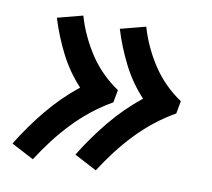

<svg xmlns="http://www.w3.org/2000/svg" viewBox="-63 -664 727 658"><g transform="rotate(10 300.0 -335.5)"><path d="M310 -78 232 -119Q271 -183 319.5 -242Q368 -301 427 -348Q384 -394 355 -451Q326 -508 307 -570L395 -593Q405 -558 420.5 -525Q436 -492 455.5 -462.5Q475 -433 500.5 -407.5Q526 -382 556 -362L548 -318Q511 -297 477.5 -270.5Q444 -244 414.5 -213Q385 -182 359 -148Q333 -114 310 -78ZM91 -78 13 -119Q52 -183 100.5 -242Q149 -301 208 -348Q165 -394 136 -451Q107 -508 88 -570L176 -593Q186 -558 201.5 -525Q217 -492 236.5 -462.5Q256 -433 281.5 -407.5Q307 -382 337 -362L329 -318Q292 -297 258.5 -270.5Q225 -244 195.5 -213Q166 -182 140 -148Q114 -114 91 -78Z"/></g></svg>

Font: Iosevka Extended
Style: Bold Italic
Weight: 700
Width: 7
Italic angle: -9°
Monospace: yes
Designer: Belleve Invis
Foundry: Belleve Invis
Version: Version 32.5.0; ttfautohint (v1.8.4)